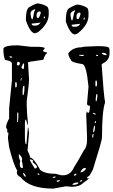

<svg xmlns="http://www.w3.org/2000/svg" viewBox="-25 -1112 671 1141"><path d="M82 -842.8 157.2 -834H188.5Q241.2 -834 241.2 -824.2L230.5 -811.5V-810.5Q230.5 -804.7 254.9 -799.8V-796.9Q242.2 -788.1 232.4 -756.8L152.3 -745.1Q152.3 -743.2 141.6 -742.2V-740.2L147.5 -640.6Q147.5 -612.3 133.8 -510.7V-485.4Q133.8 -448.2 141.6 -373L140.6 -371.1H138.7L129.9 -400.4H125L123 -379.9V-302.7Q123 -254.9 129.9 -254.9H131.8L140.6 -352.5L141.6 -353.5H143.6L147.5 -321.3L138.7 -216.8Q150.4 -195.3 155.3 -174.8Q174.8 -174.8 213.9 -102.5Q240.2 -79.1 305.7 -79.1L338.9 -70.3H348.6Q394.5 -70.3 415 -118.2Q429.7 -138.7 473.6 -218.8Q492.2 -239.3 492.2 -278.3V-300.8L487.3 -432.6L490.2 -449.2Q494.1 -449.2 496.1 -441.4H499Q508.8 -441.4 509.8 -483.4Q492.2 -483.4 492.2 -496.1L501 -596.7Q488.3 -731.4 462.9 -731.4Q396.5 -741.2 396.5 -756.8Q380.9 -778.3 380.9 -794.9Q407.2 -831.1 461.9 -831.1Q461.9 -835.9 557.6 -837.9Q624 -837.9 624 -824.2L626 -815.4V-794.9Q626 -752.9 583 -733.4L579.1 -728.5V-726.6Q591.8 -539.1 599.6 -503.9Q581.1 -450.2 581.1 -293.9Q581.1 -275.4 526.4 -102.5Q506.8 -66.4 503.9 -66.4Q496.1 -63.5 492.2 -56.6V-52.7H502.9V-51.8Q500 -45.9 468.8 -24.4Q447.3 -2 401.4 -2L366.2 -4.9L292 8.8Q151.4 8.8 97.7 -58.6Q75.2 -69.3 75.2 -86.9L77.1 -99.6Q56.6 -128.9 29.3 -237.3L22.5 -289.1V-297.9L25.4 -323.2L17.6 -326.2L18.6 -339.8L10.7 -355.5Q12.7 -378.9 29.3 -407.2V-468.8L45.9 -635.7V-733.4Q45.9 -750 4.9 -755.9Q-4.9 -781.2 -4.9 -820.3Q-4.9 -842.8 82 -842.8ZM579.1 -794.9Q589.8 -784.2 603.5 -784.2H608.4Q608.4 -797.9 589.8 -797.9H583ZM444.3 -786.1V-783.2L460 -779.3H469.7L473.6 -783.2L469.7 -786.1ZM544.9 -783.2 548.8 -779.3H555.7L558.6 -783.2L555.7 -786.1H548.8ZM31.2 -777.3V-774.4Q32.2 -769.5 41 -769.5H44.9L47.9 -772.5Q45.9 -777.3 38.1 -777.3ZM80.1 -745.1Q75.2 -736.3 75.2 -728.5L80.1 -722.7H84Q93.8 -728.5 93.8 -735.4Q90.8 -745.1 80.1 -745.1ZM113.3 -736.3 102.5 -712.9V-710.9Q107.4 -701.2 114.3 -701.2Q118.2 -707 118.2 -719.7V-731.4ZM97.7 -633.8V-632.8H100.6L104.5 -647.5H102.5Q97.7 -646.5 97.7 -633.8ZM543.9 -633.8 542 -626V-601.6L544.9 -598.6H546.9Q551.8 -599.6 551.8 -608.4V-619.1L548.8 -633.8ZM66.4 -624 65.4 -615.2V-601.6L66.4 -592.8H70.3Q75.2 -592.8 75.2 -610.4Q74.2 -624 70.3 -624ZM109.4 -574.2V-546.9H114.3Q120.1 -562.5 120.1 -585V-601.6H116.2Q110.4 -601.6 109.4 -574.2ZM546.9 -551.8 543.9 -526.4V-510.7H548.8Q553.7 -529.3 553.7 -542V-551.8ZM79.1 -476.6V-473.6H82ZM79.1 -444.3 77.1 -435.5V-386.7H82L84 -420.9V-441.4L80.1 -444.3ZM528.3 -441.4V-437.5Q528.3 -434.6 542 -430.7L543.9 -432.6V-434.6Q536.1 -441.4 530.3 -441.4ZM540 -391.6 538.1 -382.8V-380.9H543.9L544.9 -389.6V-391.6ZM528.3 -326.2H531.2Q538.1 -326.2 540 -364.3H538.1Q530.3 -362.3 528.3 -326.2ZM523.4 -302.7V-293.9H524.4Q530.3 -294.9 530.3 -307.6V-316.4H528.3Q523.4 -315.4 523.4 -302.7ZM86.9 -195.3V-188.5Q86.9 -172.9 95.7 -155.3Q92.8 -148.4 92.8 -136.7V-129.9Q94.7 -113.3 107.4 -113.3L111.3 -116.2V-118.2Q107.4 -149.4 104.5 -155.3L106.4 -166V-168Q106.4 -177.7 88.9 -195.3ZM152.3 -164.1V-162.1Q152.3 -157.2 179.7 -113.3V-111.3H188.5L195.3 -118.2V-120.1Q195.3 -127.9 168.9 -148.4V-150.4L172.9 -155.3Q168.9 -164.1 155.3 -164.1ZM453.1 -88.9 455.1 -86.9H456.1Q485.4 -97.7 485.4 -113.3L480.5 -114.3Q464.8 -114.3 453.1 -88.9ZM111.3 -80.1Q118.2 -64.5 125 -61.5H127V-66.4Q127 -76.2 114.3 -84ZM198.2 -79.1V-77.1L202.1 -73.2H209V-77.1L203.1 -82H202.1ZM414.1 -68.4H417Q425.8 -68.4 428.7 -75.2V-80.1H427.7Q414.1 -79.1 414.1 -68.4ZM289.1 -59.6V-54.7H291Q302.7 -54.7 304.7 -59.6V-63.5H302.7ZM449.2 -34.2V-32.2H451.2Q460 -32.2 462.9 -39.1V-43H461.9Q450.2 -38.1 449.2 -34.2ZM312.5 -39.1V-32.2H319.3Q328.1 -32.2 330.1 -38.1V-41H325.2ZM405.3 -15.6V-13.7H417Q441.4 -16.6 441.4 -27.3H434.6Q412.1 -27.3 405.3 -15.6ZM201.2 -1091.8Q242.2 -1085 258.8 -1069.3Q264.6 -1057.6 264.6 -1045.9V-1026.4Q264.6 -971.7 201.2 -920.9L183.6 -914.1Q155.3 -914.1 128.9 -991.2V-998Q128.9 -1056.6 148.4 -1069.3Q186.5 -1091.8 201.2 -1091.8ZM156.2 -1032.2Q160.2 -996.1 167 -996.1Q170.9 -998 178.7 -1043.9L183.6 -1052.7V-1057.6H182.6Q156.2 -1048.8 156.2 -1032.2ZM192.4 -1023.4V-1019.5Q192.4 -1006.8 199.2 -1004.9H201.2Q208 -1004.9 216.8 -1033.2V-1040L212.9 -1043.9H210Q194.3 -1043.9 192.4 -1023.4ZM233.4 -1004.9 235.4 -1002.9H240.2L242.2 -1011.7V-1014.6H240.2Q237.3 -1014.6 233.4 -1004.9ZM163.1 -971.7Q163.1 -963.9 171.9 -960H187.5Q202.1 -960 214.8 -975.6V-977.5ZM437.5 -1085Q478.5 -1078.1 496.1 -1062.5Q501 -1050.8 501 -1039.1V-1019.5Q501 -964.8 437.5 -914.1L420.9 -907.2Q392.6 -907.2 366.2 -984.4V-991.2Q366.2 -1049.8 384.8 -1062.5Q422.9 -1085 437.5 -1085ZM393.6 -1025.4Q397.5 -989.3 403.3 -989.3Q407.2 -991.2 416 -1037.1L420.9 -1045.9V-1050.8H418.9Q393.6 -1042 393.6 -1025.4ZM429.7 -1016.6V-1012.7Q429.7 -1000 436.5 -998H437.5Q445.3 -998 453.1 -1026.4V-1033.2L450.2 -1037.1H446.3Q430.7 -1037.1 429.7 -1016.6ZM470.7 -998 471.7 -996.1H477.5L478.5 -1004.9V-1007.8H477.5Q473.6 -1007.8 470.7 -998ZM400.4 -964.8Q400.4 -957 409.2 -953.1H423.8Q439.5 -953.1 451.2 -968.8V-970.7Z"/></svg>

Font: Love Ya Like A Sister
Style: Regular
Weight: 400
Designer: Kimberly Geswein
Foundry: Kimberly Geswein
Version: Version 1.002 2007